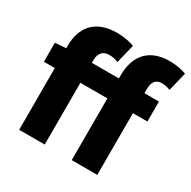

<svg xmlns="http://www.w3.org/2000/svg" viewBox="-177 -986 1153 1158"><g transform="rotate(30 399.5 -406.5)"><path d="M799 -793C774 -803 733 -813 683 -813C525 -813 468 -711 468 -591V-569H280V-589C280 -640 309 -663 345 -663C376 -663 393 -658 411 -650L443 -781C416 -792 372 -802 322 -802C163 -802 102 -704 102 -588V-568L26 -562V-430H102V0H280V-430H468V0H646V-430H747V-569H646V-596C646 -653 670 -674 709 -674C728 -674 749 -669 767 -662Z"/></g></svg>

Font: Noto Sans CJK KR Black
Style: Regular
Weight: 900
Designer: Ryoko NISHIZUKA (kana & ideographs); Paul D. Hunt (Latin, Greek & Cyrillic); Wenlong ZHANG (bopomofo); Sandoll Communica
Foundry: Adobe Systems Incorporated
Version: Version 1.004;PS 1.004;hotconv 1.0.82;makeotf.lib2.5.63406